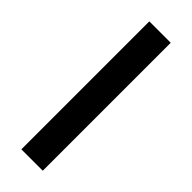

<svg xmlns="http://www.w3.org/2000/svg" viewBox="-242 -742 764 764"><g transform="rotate(45 140.0 -360.0)"><path d="M200.5 0H80V-720H200.5Z"/></g></svg>

Font: Vortex Mix
Style: Bold
Weight: 700
Designer: Mikhail Sharanda
Foundry: Mikhail Sharanda
Version: Version 4.504;Glyphs 3.1.2 (3151)